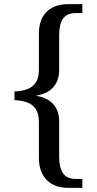

<svg xmlns="http://www.w3.org/2000/svg" viewBox="-20 -780 468 928"><path d="M312 128Q242 128 205 89Q168 50 168 -16V-190Q168 -231 152.5 -253.5Q137 -276 110 -285.5Q83 -295 50 -296V-338Q83 -339 110 -348.5Q137 -358 152.5 -380.5Q168 -403 168 -443V-617Q168 -685 205 -722.5Q242 -760 312 -760H378V-717H348Q304 -717 285 -690.5Q266 -664 266 -612V-441Q266 -392 238.5 -359.5Q211 -327 155 -318V-317Q212 -307 239 -275Q266 -243 266 -193V-20Q266 31 285 58Q304 85 348 85H378V128Z"/></svg>

Font: Noto Serif Armenian
Style: Regular
Weight: 400
Designer: Monotype Design Team
Foundry: Monotype Imaging Inc.
Version: Version 2.007